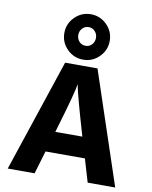

<svg xmlns="http://www.w3.org/2000/svg" viewBox="-103 -1058 896 1133"><g transform="rotate(10 345.0 -491.0)"><path d="M269 -286 262 -262H424L417 -286Q388 -384 369.5 -453Q351 -522 347 -542L343 -562Q335 -507 269 -286ZM184 0H23L248 -674H442L667 0H502L461 -138H225ZM445 -942Q485 -902 485 -846Q485 -790 445 -750Q405 -710 349 -710Q293 -710 253 -750Q213 -790 213 -846Q213 -902 253 -942Q293 -982 349 -982Q405 -982 445 -942ZM311 -888.5Q296 -872 296 -849Q296 -826 311 -809.5Q326 -793 349 -793Q372 -793 387 -809.5Q402 -826 402 -849Q402 -872 387 -888.5Q372 -905 349 -905Q326 -905 311 -888.5Z"/></g></svg>

Font: Hind Siliguri
Style: Bold
Weight: 700
Designer: Jyotish Sonowal
Foundry: Indian Type Foundry
Version: Version 1.001;PS 1.0;hotconv 1.0.86;makeotf.lib2.5.63406; tt